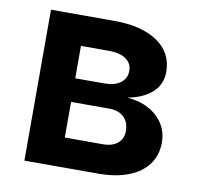

<svg xmlns="http://www.w3.org/2000/svg" viewBox="-66 -615 707 684"><g transform="rotate(10 287.5 -273.0)"><path d="M64.9 0V-545.9H294.9Q393.1 -545.9 450.4 -507.1Q507.8 -468.3 507.8 -398.4Q507.8 -354 476.1 -324.7Q444.3 -295.4 387.2 -284.7Q432.6 -281.2 465.8 -262.9Q499 -244.6 517.6 -215.1Q536.1 -185.5 536.1 -148.4Q536.1 -103 512 -69.6Q487.8 -36.1 441.9 -18.1Q396 0 330.6 0ZM192.4 -106H330.6Q364.3 -106 383.5 -122.3Q402.8 -138.7 402.8 -166Q402.8 -198.2 383.5 -216.6Q364.3 -234.9 330.6 -234.9H192.4ZM192.4 -320.3H297.9Q335 -320.3 356.2 -336.2Q377.4 -352.1 377.4 -379.9Q377.4 -406.7 355.5 -422.1Q333.5 -437.5 294.9 -437.5H192.4Z"/></g></svg>

Font: Inter Cardless
Style: Bold
Weight: 700
Designer: Rasmus Andersson
Foundry: rsms
Version: Version 4.001;git-9221beed3